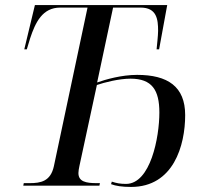

<svg xmlns="http://www.w3.org/2000/svg" viewBox="-20 -734 799 759"><path d="M498 5C666 5 712 -159 712 -279C712 -392 643 -438 522 -438C460 -438 398 -420 364 -408L427 -704H536C600 -704 605 -657 605 -612C605 -594 600 -550 599 -539H609L641 -714H118L76 -539H86L99 -582C120 -646 148 -704 218 -704H326L193 -77C180 -17 141 -10 97 -10H74L72 0H373L375 -10H362C320 -10 290 -16 290 -50C290 -56 292 -70 294 -78L363 -398C392 -408 450 -423 496 -423C581 -423 610 -378 610 -289C610 -191 575 -7 478 -7C455 -7 440 -10 422 -16L419 -6C437 1 463 5 498 5Z"/></svg>

Font: Noto Serif Display
Style: Italic
Weight: 400
Italic angle: -12°
Designer: Monotype Design Team
Foundry: Monotype Imaging Inc.
Version: Version 2.009